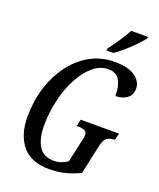

<svg xmlns="http://www.w3.org/2000/svg" viewBox="-168 -1032 944 1143"><g transform="rotate(20 303.5 -460.5)"><path d="M281 10Q169 10 112.5 -57.5Q56 -125 56 -241Q56 -339 83.5 -426.5Q111 -514 161.5 -581Q212 -648 281 -686Q350 -724 433 -724Q521 -724 564 -692.5Q607 -661 607 -618Q607 -575 577 -554.5Q547 -534 506 -534Q507 -594 485.5 -632Q464 -670 413 -670Q362 -670 317.5 -632.5Q273 -595 239 -531.5Q205 -468 186 -388Q167 -308 167 -222Q167 -144 196 -95Q225 -46 293 -46Q315 -46 338.5 -54Q362 -62 379 -75L409 -212Q413 -228 414.5 -237Q416 -246 416 -251Q416 -275 400 -281.5Q384 -288 360 -288H351L360 -331H603L592 -288H588Q564 -288 544.5 -276Q525 -264 515 -217L476 -36Q428 -13 382.5 -1.5Q337 10 281 10ZM362 -771 365 -784Q388 -814 415 -854Q442 -894 462 -931H570L567 -921Q553 -902 525.5 -873.5Q498 -845 466 -817Q434 -789 407 -771Z"/></g></svg>

Font: Noto Serif ExtraCondensed Medium
Style: Italic
Weight: 500
Width: 2
Italic angle: -12°
Designer: Monotype Design Team
Foundry: Monotype Imaging Inc.
Version: Version 2.013; ttfautohint (v1.8.4.7-5d5b)